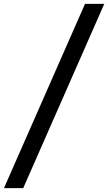

<svg xmlns="http://www.w3.org/2000/svg" viewBox="-80 -800 561 997"><path d="M-59.5 177 361.5 -780H461.5L40.5 177Z"/></svg>

Font: Merriweather
Style: Bold Italic
Weight: 700
Italic angle: -7.8°
Version: Version 2.101